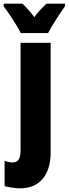

<svg xmlns="http://www.w3.org/2000/svg" viewBox="-65 -786 374 1046"><path d="M188 -766Q175 -754 158 -736Q141 -718 122 -693Q84 -742 57 -766H-45V-752Q-26 -727 5 -679.5Q36 -632 48 -606H197Q212 -635 240 -679Q268 -723 289 -752V-766ZM211 45V-553H47V37Q47 99 4 99Q-16 99 -40 90V228Q-27 232 -0.5 236Q26 240 44 240Q124 240 167.5 188Q211 136 211 45Z"/></svg>

Font: Noto Sans Display Condensed Black
Style: Regular
Weight: 900
Width: 3
Designer: Monotype Design team
Foundry: Monotype Imaging Inc.
Version: 1.000